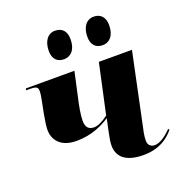

<svg xmlns="http://www.w3.org/2000/svg" viewBox="-139 -890 962 1019"><g transform="rotate(-20 342.5 -380.5)"><path d="M496 -612C528 -612 563 -635 563 -702C563 -748 537 -771 501 -771C458 -771 433 -735 433 -681C433 -635 457 -612 496 -612ZM277 -612C310 -612 345 -635 345 -702C345 -748 320 -771 282 -771C241 -771 215 -735 215 -681C215 -635 239 -612 277 -612ZM500 10C590 10 640 -29 674 -69L669 -76C627 -33 596 -19 573 -19C553 -19 536 -31 536 -58C536 -85 543 -115 551 -151L632 -536H445L384 -255C352 -231 324 -218 304 -218C270 -218 258 -237 257 -269C257 -304 266 -353 278 -404L307 -536H33L31 -526H56C94 -526 97 -515 97 -497C97 -482 94 -464 87 -430L78 -385C72 -353 65 -313 65 -289C65 -244 91 -182 192 -182C277 -182 340 -213 382 -241L366 -165C362 -142 356 -119 356 -95C356 -38 392 10 500 10Z"/></g></svg>

Font: Noto Serif Display Black
Style: Italic
Weight: 900
Italic angle: -12°
Designer: Monotype Design Team
Foundry: Monotype Imaging Inc.
Version: Version 2.009